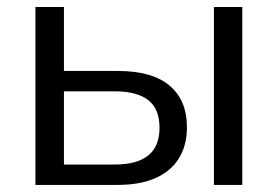

<svg xmlns="http://www.w3.org/2000/svg" viewBox="-20 -522 784 542"><path d="M80 0V-502.3H160.5V-321.7H312.1Q409.4 -321.7 458.5 -280.5Q507.7 -239.3 507.7 -162.5Q507.7 -112.1 485.3 -75.5Q462.9 -38.8 419.2 -19.4Q375.6 0 312.1 0ZM160.5 -57.6H305.2Q366.4 -57.6 398.4 -83.1Q430.3 -108.6 430.3 -161.6Q430.3 -214.6 398.5 -239.3Q366.7 -264.1 305.2 -264.1H160.5ZM583.9 0V-502.3H663.9V0Z"/></svg>

Font: Mulish ExtraLight
Style: Regular
Weight: 200
Designer: Vernon Adams
Foundry: Vernon Adams
Version: Version 3.603